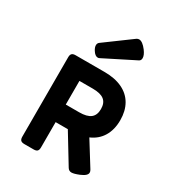

<svg xmlns="http://www.w3.org/2000/svg" viewBox="-198 -958 996 1085"><g transform="rotate(30 300.0 -415.5)"><path d="M238.3 -630.4Q220.7 -630.4 205.1 -655.3Q194.3 -672.4 194.3 -686Q194.3 -699.7 204.6 -707L374 -831.5Q381.8 -836.9 390.1 -836.9Q412.6 -836.9 440.4 -800.3Q460 -773.9 460 -754.9Q460 -739.3 448.2 -733.4L249.5 -633.3Q244.6 -630.4 238.3 -630.4ZM518.6 -62.5Q524.4 -53.7 524.4 -44.9Q524.4 -34.7 514.4 -25.4Q504.4 -16.1 482.4 -6.8Q450.2 6.3 434.1 6.3Q417.5 6.3 408.2 -8.8L294.4 -195.8H214.8V-30.8Q214.8 -14.2 207.8 -7.1Q200.7 0 184.1 0H123.5Q106.9 0 99.9 -7.1Q92.8 -14.2 92.8 -30.8V-548.8Q92.8 -565.4 100.1 -572.5Q107.4 -579.6 123.5 -579.6H312.5Q380.4 -579.6 428.2 -556.9Q476.1 -534.2 501 -491Q525.9 -447.8 525.9 -387.7Q525.9 -325.7 499.5 -281.7Q473.1 -237.8 422.9 -216.3ZM214.8 -310.5H302.2Q352.5 -310.5 376.2 -329.1Q399.9 -347.7 399.9 -387.7Q399.9 -427.7 376.2 -446.3Q352.5 -464.8 302.2 -464.8H214.8Z"/></g></svg>

Font: Courier Prime Sans
Style: Bold
Weight: 700
Designer: Alan Dague-Greene
Foundry: Quote-Unquote Apps
Version: Version 3.020